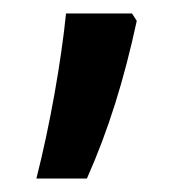

<svg xmlns="http://www.w3.org/2000/svg" viewBox="-20 -134 272 285"><path d="M183 -103 176 -114H78C71 -44 54 53 34 131H109C141 59 164 -15 183 -103Z"/></svg>

Font: Noto Sans Gujarati ExtraCondensed Medium
Style: Regular
Weight: 500
Width: 2
Designer: Jelle Bosma - Monotype Design Team, Universal Thirst
Foundry: Monotype Imaging Inc.
Version: Version 2.106